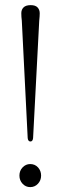

<svg xmlns="http://www.w3.org/2000/svg" viewBox="-20 -742 244 766"><path d="M102.5 -721.5Q121.5 -721.5 130 -712.2Q138.5 -703 138.5 -689Q138.5 -678 136.5 -659L112 -191Q110.5 -177.5 101.5 -177.5Q92 -177.5 90.5 -191L67 -659.5Q65 -674 65 -689.5Q65 -703.5 74 -712.5Q83 -721.5 102.5 -721.5ZM100.5 4.5Q82.5 4.5 70 -9Q57.5 -22.5 57.5 -41.5Q57.5 -61 70.2 -74.2Q83 -87.5 100.5 -87.5Q119.5 -87.5 131.8 -74Q144 -60.5 144 -41.5Q144 -22.5 131.5 -9Q119 4.5 100.5 4.5Z"/></svg>

Font: Fraunces 144pt S050 Light
Style: Regular
Weight: 300
Version: Version 1.000; ttfautohint (v1.8.3)